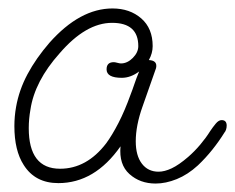

<svg xmlns="http://www.w3.org/2000/svg" viewBox="-20 -427 556 454"><path d="M348 7Q311 7 286 -15.5Q261 -38 265 -81Q204 6 118 6Q63 6 36 -37Q14 -71 14 -129Q14 -140 15 -151.5Q16 -163 18 -174Q25 -214 45 -251.5Q65 -289 97 -326Q169 -407 246 -407Q287 -407 314 -383.5Q341 -360 341 -318Q341 -301 332 -285Q353 -284 349 -266L317 -175Q301 -130 301 -93Q301 -59 315.5 -40Q330 -21 355 -21Q369 -21 386 -29Q403 -37 425 -56Q440 -69 453.5 -85Q467 -101 477 -117Q483 -126 490 -134.5Q497 -143 504 -143Q516 -143 516 -130Q516 -125 514.5 -120.5Q513 -116 511 -114Q498 -93 482 -73Q466 -53 448 -36Q424 -14 398 -3.5Q372 7 348 7ZM48 -124Q48 -28 122 -28Q185 -28 231 -88Q245 -107 260 -136Q275 -165 289 -204Q293 -214 297.5 -227.5Q302 -241 309 -258Q289 -243 268 -243Q232 -243 232 -263Q232 -280 249 -280Q252 -280 257.5 -278.5Q263 -277 266 -277Q281 -277 294 -290Q307 -303 307 -318Q307 -373 245 -373Q183 -373 121 -301Q62 -235 52 -168Q50 -157 49 -146Q48 -135 48 -124Z"/></svg>

Font: Send Flowers
Style: Regular
Weight: 400
Designer: Robert E. Leuschke
Foundry: Robert E. Leuschke
Version: Version 1.010; ttfautohint (v1.8.4.7-5d5b)